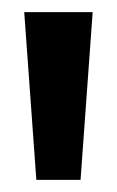

<svg xmlns="http://www.w3.org/2000/svg" viewBox="-20 -770 193 317"><path d="M20 -750H133L113 -473H40Z"/></svg>

Font: Teachers[wght]
Style: Regular
Weight: 400
Designer: Alfredo Marco Pradil & Chank Diesel
Version: Version 1.000;Glyphs 3.1.2 (3151)